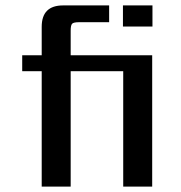

<svg xmlns="http://www.w3.org/2000/svg" viewBox="-20 -689 667 709"><path d="M542 -485V0H435V-426H241V0H134V-426H62V-485H134V-590Q134 -669 213 -669H383V-607H272Q252 -607 246.5 -601.5Q241 -596 241 -576V-485ZM434 -669H543V-591H434Z"/></svg>

Font: Sarpanch Medium
Style: Regular
Weight: 500
Designer: Manushi Parikh (Devanagari and Latin), Jyotish Sonowal (Devanagari)
Foundry: Indian Type Foundry
Version: Version 2.004;PS 1.0;hotconv 1.0.78;makeotf.lib2.5.61930; tt